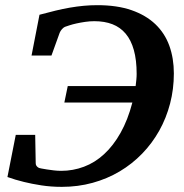

<svg xmlns="http://www.w3.org/2000/svg" viewBox="-20 -707 711 743"><path d="M652.8 -422.9Q652.8 -362.3 638.2 -306.2Q623.5 -250 596.2 -201.2Q568.8 -152.3 530 -112.3Q491.2 -72.3 443.1 -43.7Q395 -15.1 338.4 0.5Q281.7 16.1 219.2 16.1Q177.7 16.1 139.9 10.3Q102.1 4.4 72.8 -2.9Q38.6 -11.2 8.8 -22L41 -185.1H116.2L118.2 -75.2Q118.2 -63.5 130.9 -57.1Q131.8 -56.6 140.4 -54.9Q148.9 -53.2 161.4 -51.3Q173.8 -49.3 188.5 -47.6Q203.1 -45.9 216.8 -45.9Q262.7 -45.9 304.9 -61.8Q347.2 -77.6 382.8 -110.4Q418.5 -143.1 446.5 -192.9Q474.6 -242.7 492.2 -310.1H229L242.2 -374H504.9Q506.3 -386.7 507.6 -398.2Q508.8 -409.7 508.8 -420.9Q508.8 -474.6 498 -513.2Q487.3 -551.8 466.3 -576.7Q445.3 -601.6 415 -613.3Q384.8 -625 345.2 -625Q327.1 -625 309.1 -622.3Q291 -619.6 275.6 -616.2Q260.3 -612.8 248.5 -608.9L231 -603Q225.6 -600.6 219.7 -594Q213.9 -587.4 210.9 -580.1L179.2 -492.2H102.1L132.8 -649.9Q165.5 -658.7 194.6 -665.8Q223.6 -672.9 250.7 -677.5Q277.8 -682.1 304 -684.6Q330.1 -687 356.9 -687Q433.1 -687 488.8 -667.7Q544.4 -648.4 581.1 -613.5Q617.7 -578.6 635.3 -530Q652.8 -481.4 652.8 -422.9Z"/></svg>

Font: Charis SIL
Style: Bold Italic
Weight: 700
Italic angle: -11°
Foundry: SIL International
Version: Version 4.112